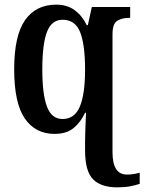

<svg xmlns="http://www.w3.org/2000/svg" viewBox="-20 -566 621 826"><path d="M485 240Q414 240 380 205Q346 170 346 82V44Q346 22 347 -5.5Q348 -33 349 -54.5Q350 -76 350 -81H346Q327 -40 296.5 -15Q266 10 215 10Q132 10 86.5 -56.5Q41 -123 41 -268Q41 -412 87.5 -479Q134 -546 222 -546Q269 -546 301.5 -522Q334 -498 353 -458H358L375 -536H540V-489H534Q506 -489 485 -477Q464 -465 464 -418V89Q464 185 526 185Q540 185 553.5 183Q567 181 581 177V225Q563 231 539.5 235.5Q516 240 485 240ZM249 -54Q301 -54 323.5 -107.5Q346 -161 346 -267Q346 -373 325 -427Q304 -481 249 -481Q202 -481 182 -428.5Q162 -376 162 -267Q162 -161 182 -107.5Q202 -54 249 -54Z"/></svg>

Font: Noto Serif Condensed SemiBold
Style: Regular
Weight: 600
Width: 3
Designer: Monotype Design Team
Foundry: Monotype Imaging Inc.
Version: Version 2.013